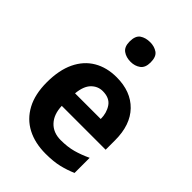

<svg xmlns="http://www.w3.org/2000/svg" viewBox="-251 -982 1105 1105"><g transform="rotate(45 301.5 -429.0)"><path d="M331 11Q244 11 180 -22.5Q116 -56 80.5 -122Q45 -188 45 -285Q45 -384 77.5 -452Q110 -520 169.5 -555Q229 -590 309 -590Q425 -590 492 -521Q559 -452 559 -327V-250H202Q204 -183 240 -144.5Q276 -106 337 -106Q393 -106 436.5 -118Q480 -130 527 -152V-29Q486 -11 440.5 0Q395 11 331 11ZM205 -355H414Q414 -404 389.5 -440.5Q365 -477 309 -477Q269 -477 240 -447.5Q211 -418 205 -355ZM303 -709Q266 -709 241 -727Q216 -745 216 -788Q216 -835 241 -852Q266 -869 303 -869Q337 -869 362 -852Q387 -835 387 -788Q387 -745 362 -727Q337 -709 303 -709Z"/></g></svg>

Font: Menbere
Style: Regular
Weight: 400
Designer: Aleme Tadesse
Foundry: Sorkin Type Co
Version: Version 1.000